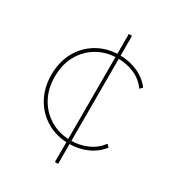

<svg xmlns="http://www.w3.org/2000/svg" viewBox="-180 -750 905 983"><g transform="rotate(30 272.5 -258.5)"><path d="M308 3Q235 3 177.5 -30.5Q120 -64 87 -123Q54 -182 54 -259Q54 -336 87 -395Q120 -454 177.5 -487Q235 -520 308 -520Q364 -520 412.5 -499Q461 -478 494 -436L480 -421Q450 -462 405 -481.5Q360 -501 308 -501Q241 -501 188 -470.5Q135 -440 104.5 -385.5Q74 -331 74 -259Q74 -187 104.5 -132.5Q135 -78 188 -47Q241 -16 308 -16Q360 -16 405 -36Q450 -56 480 -96L494 -81Q461 -39 412.5 -18Q364 3 308 3ZM293 120V-637H312V120Z"/></g></svg>

Font: Montserrat Thin
Style: Regular
Weight: 100
Designer: Julieta Ulanovsky
Foundry: Julieta Ulanovsky
Version: Version 9.000